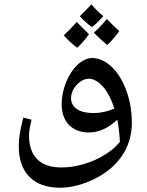

<svg xmlns="http://www.w3.org/2000/svg" viewBox="-20 -756 689 900"><path d="M411 -629C424 -638 442 -655 464 -680C440 -701 422 -719 408 -736C395 -720 376 -702 354 -680C371 -661 390 -644 411 -629ZM483 -545C506 -567 524 -589 539 -610C515 -632 496 -651 481 -667C456 -637 435 -616 420 -603C438 -584 458 -565 483 -545ZM342 -532C365 -554 383 -575 397 -596C368 -624 349 -643 340 -653C317 -628 297 -607 279 -590C294 -572 315 -553 342 -532ZM261 124C341 124 435 88 499 33C563 -22 598 -95 598 -179C598 -233 590 -283 573 -329C540 -423 477 -484 412 -484C389 -484 366 -473 344 -453C299 -411 269 -337 269 -267C269 -186 318 -135 396 -135C444 -135 487 -155 530 -195C536 -164 540 -129 542 -91C523 -68 500 -48 472 -31C410 8 334 29 267 29C169 29 116 -23 116 -121C116 -141 121 -166 128 -195L89 -205C73 -140 68 -107 68 -70C68 54 138 124 261 124ZM419 -226C352 -226 313 -251 313 -297C313 -310 317 -323 324 -337C340 -365 368 -387 396 -387C410 -387 424 -382 440 -371C470 -350 498 -305 516 -247C483 -233 451 -226 419 -226Z"/></svg>

Font: Noto Naskh Arabic UI Medium
Style: Regular
Weight: 500
Designer: Monotype Design Team, David Williams, Mohamad Dakak and Nizar Qandah
Foundry: Monotype Imaging Inc.
Version: Version 2.014